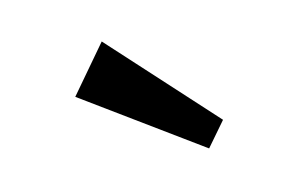

<svg xmlns="http://www.w3.org/2000/svg" viewBox="-39 -1038 545 350"><g transform="rotate(-10 233.5 -863.0)"><path d="M324 -750 100 -885 165 -976 358 -797Z"/></g></svg>

Font: BioRhyme
Style: Bold
Weight: 700
Designer: Aoife Mooney
Foundry: Aoife Mooney Type
Version: Version 1.600;gftools[0.9.33]